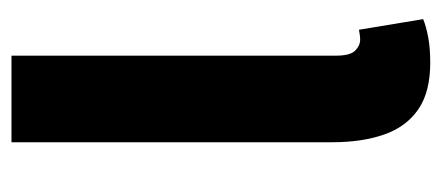

<svg xmlns="http://www.w3.org/2000/svg" viewBox="-232 -508 751 326"><g transform="rotate(-90 143.0 -344.5)"><path d="M200 11Q150 11 120.5 -9.5Q91 -30 78 -67.5Q65 -105 65 -155V-700H212V-149Q212 -125 220.5 -116.5Q229 -108 239 -108Q243 -108 246.5 -108.5Q250 -109 256 -110L274 -1Q262 4 243.5 7.5Q225 11 200 11Z"/></g></svg>

Font: Source Sans 3
Style: Bold
Weight: 700
Designer: Paul D. Hunt
Foundry: Adobe
Version: Version 3.052;hotconv 1.1.0;makeotfexe 2.6.0